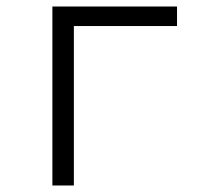

<svg xmlns="http://www.w3.org/2000/svg" viewBox="-20 -570 640 590"><path d="M141 0V-550H524V-490H207V0Z"/></svg>

Font: JetBrains Mono NL ExtraLight
Style: Regular
Weight: 200
Designer: Philipp Nurullin, Konstantin Bulenkov
Foundry: JetBrains
Version: Version 2.304; ttfautohint (v1.8.4.7-5d5b)